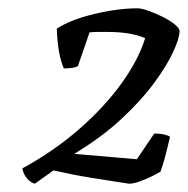

<svg xmlns="http://www.w3.org/2000/svg" viewBox="-20 -788 453 463"><path d="M64 -345Q53 -348 44.5 -358.5Q36 -369 34 -382Q111 -424 172.5 -478Q234 -532 274.5 -589Q315 -646 330 -696Q311 -704 289 -707.5Q267 -711 238 -711Q228 -711 217.5 -711Q207 -711 196 -710L168 -629Q160 -623 134 -623Q127 -638 122.5 -662.5Q118 -687 117 -719Q142 -735 175.5 -745.5Q209 -756 245 -762Q281 -768 311 -768Q321 -768 338 -762Q355 -756 372 -747.5Q389 -739 401 -729.5Q413 -720 413 -713Q413 -696 397.5 -662.5Q382 -629 351 -587Q320 -545 272 -500.5Q224 -456 159 -417L310 -404L352 -466Q366 -466 376.5 -463.5Q387 -461 390 -458Q387 -445 384 -433Q381 -421 377.5 -407.5Q374 -394 367 -374Q359 -369 344.5 -362Q330 -355 315.5 -350Q301 -345 291 -345Q245 -352 201.5 -359Q158 -366 109 -377Z"/></svg>

Font: Texturina 12pt Medium
Style: Italic
Weight: 500
Italic angle: -11°
Designer: Guillermo Torres Carreño
Foundry: Omnibus-Type
Version: Version 1.002